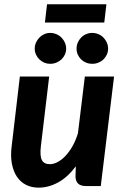

<svg xmlns="http://www.w3.org/2000/svg" viewBox="-20 -876 586 904"><path d="M29 0ZM211.5 -515.5 172.5 -188Q167 -141.5 177.2 -122.2Q187.5 -103 214.5 -103Q232.5 -103 251.8 -113.2Q271 -123.5 288.8 -142.5Q306.5 -161.5 321.8 -188.5Q337 -215.5 347 -248.5L379.5 -515.5H517L454.5 0H384.5Q335.5 0 335.5 -46.5L337 -93Q299 -42 254 -17.2Q209 7.5 161.5 7.5Q129 7.5 103 -5.5Q77 -18.5 60 -43.5Q43 -68.5 36 -104.8Q29 -141 35 -188L73.5 -515.5ZM201.5 -856H481L471 -770H191.5ZM291.5 -647Q291.5 -632 285.5 -619Q279.5 -606 269.2 -596.2Q259 -586.5 245.2 -581Q231.5 -575.5 216 -575.5Q201.5 -575.5 188.5 -581Q175.5 -586.5 165.5 -596.2Q155.5 -606 149.5 -619Q143.5 -632 143.5 -647Q143.5 -662 149.5 -675.5Q155.5 -689 165.5 -699.2Q175.5 -709.5 188.5 -715.2Q201.5 -721 216 -721Q231.5 -721 245.2 -715.2Q259 -709.5 269.2 -699.2Q279.5 -689 285.5 -675.5Q291.5 -662 291.5 -647ZM489 -647Q489 -632 483 -619Q477 -606 467 -596.2Q457 -586.5 443.2 -581Q429.5 -575.5 414 -575.5Q399 -575.5 385.5 -581Q372 -586.5 362 -596.2Q352 -606 346.2 -619Q340.5 -632 340.5 -647Q340.5 -662 346.2 -675.5Q352 -689 362 -699.2Q372 -709.5 385.5 -715.2Q399 -721 414 -721Q429.5 -721 443.2 -715.2Q457 -709.5 467 -699.2Q477 -689 483 -675.5Q489 -662 489 -647Z"/></svg>

Font: Lato Heavy
Style: Italic
Weight: 800
Italic angle: -7°
Designer: Lukasz Dziedzic
Foundry: tyPoland Lukasz Dziedzic
Version: Version 2.007; 2014-02-27